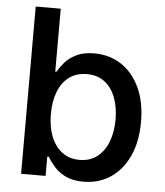

<svg xmlns="http://www.w3.org/2000/svg" viewBox="-53 -775 716 832"><g transform="rotate(5 305.5 -359.0)"><path d="M339.8 10.7Q293.9 10.7 262.9 -4.6Q231.9 -20 212.6 -42Q193.4 -64 182.1 -84H175.3V0H68.8V-727.5H177.7V-453.6H182.6Q193.8 -473.1 212.4 -494.9Q231 -516.6 262 -532Q293 -547.4 339.8 -547.4Q405.8 -547.4 456.8 -514.2Q507.8 -481 537.4 -418.5Q566.9 -356 566.9 -269Q566.9 -182.1 537.8 -119.6Q508.8 -57.1 457.8 -23.2Q406.7 10.7 339.8 10.7ZM315.4 -82Q360.8 -82 392.1 -106.2Q423.3 -130.4 439.7 -172.9Q456.1 -215.3 456.1 -269.5Q456.1 -323.7 439.9 -365.7Q423.8 -407.7 392.6 -431.4Q361.3 -455.1 315.4 -455.1Q270.5 -455.1 239 -431.9Q207.5 -408.7 191.2 -367.2Q174.8 -325.7 174.8 -269.5Q174.8 -213.9 191.4 -171.6Q208 -129.4 239.5 -105.7Q271 -82 315.4 -82Z"/></g></svg>

Font: V-Inter
Style: Medium-500
Weight: 500
Designer: Rasmus Andersson
Foundry: rsms
Version: Version 4.000;git-4146feb